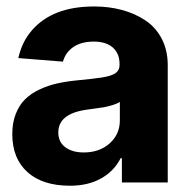

<svg xmlns="http://www.w3.org/2000/svg" viewBox="-20 -573 591 603"><path d="M199.7 10.3Q113.8 10.3 66.2 -32.5Q18.6 -75.2 18.6 -152.3Q18.6 -187.5 29.5 -215.3Q40.5 -243.2 58.8 -261.2Q77.1 -279.3 104.2 -292Q131.3 -304.7 159.9 -311Q188.5 -317.4 223.6 -320.8Q271.5 -325.2 299.8 -329.6Q329.1 -334 342.3 -343Q355.5 -352.1 355.5 -369.1V-371.6Q355.5 -405.3 334.2 -423.8Q313 -442.4 274.4 -442.4Q235.4 -442.4 210.4 -425.3Q185.5 -408.2 177.7 -379.4L37.6 -390.6Q48.8 -441.4 79.6 -477.1Q144.5 -552.7 275.4 -552.7Q322.3 -552.7 363 -541.7Q403.8 -530.8 436.5 -509Q469.2 -487.3 488 -451.2Q506.8 -415 506.8 -368.2V0H362.8V-76.2H358.9Q338.4 -35.6 297.6 -12.7Q256.8 10.3 199.7 10.3ZM243.2 -94.2Q292.5 -94.2 324.5 -122.8Q356.4 -151.4 356.4 -194.8V-252.9Q347.2 -247.1 332.5 -242.7Q317.9 -238.3 306.9 -236.3Q295.9 -234.4 276.6 -231.9Q257.3 -229.5 252 -228.5Q163.1 -215.8 163.1 -157.2Q163.1 -127 185.1 -110.6Q207 -94.2 243.2 -94.2Z"/></svg>

Font: Inter Tight Stencil
Style: Bold
Weight: 700
Designer: Rasmus Andersson
Foundry: rsms
Version: Version 3.004;Glyphs 3.1.2 (3151)